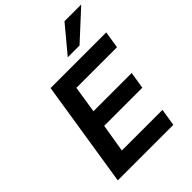

<svg xmlns="http://www.w3.org/2000/svg" viewBox="-261 -1069 1200 1200"><g transform="rotate(-45 339.0 -469.5)"><path d="M62 0 173 -705H665L647 -592H288L260 -413H598L580 -301H243L212 -114H571L553 0ZM385 -765 530 -939H678L489 -765Z"/></g></svg>

Font: Nunito Sans 6pt
Style: Bold Italic
Weight: 700
Italic angle: -9°
Version: Version 3.101;gftools[0.9.27]